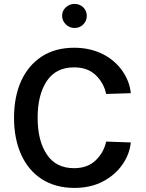

<svg xmlns="http://www.w3.org/2000/svg" viewBox="-20 -943 735 969"><path d="M169.9 -348.6C169.9 -426.3 185.5 -487.8 216.3 -534.2C247.1 -580.1 293 -603 354 -603C399.9 -603 436.5 -589.8 463.9 -563C491.2 -536.1 508.3 -504.9 515.6 -468.8L640.1 -472.7C636.2 -512.7 622.1 -550.3 597.7 -585C548.8 -654.8 464.8 -702.1 355 -702.1C291 -702.1 236.8 -687.5 191.4 -658.2C100.6 -599.6 50.8 -491.2 50.8 -348.6C50.8 -277.8 63 -215.8 86.9 -162.6C135.3 -56.2 227.5 5.4 355 5.4C410.2 5.4 458 -5.4 499.5 -27.3C540.5 -48.8 573.2 -77.1 597.7 -112.3C622.1 -147 636.2 -184.6 640.1 -224.1L515.6 -228.5C508.3 -192.9 491.2 -161.6 463.9 -134.8C436.5 -107.9 399.9 -94.2 354 -94.2C293 -94.2 247.1 -117.2 216.3 -163.6C185.5 -209.5 169.9 -271 169.9 -348.6ZM293.5 -863.3C293.5 -846.2 299.8 -832 312.5 -819.8C324.7 -807.6 339.4 -801.8 356.4 -801.8C373.5 -801.8 388.2 -807.6 400.4 -819.8C412.1 -832 418 -846.2 418 -863.3C418 -897 391.1 -923.3 356.4 -923.3C339.4 -923.3 324.7 -917.5 312.5 -906.2C299.8 -894.5 293.5 -880.4 293.5 -863.3Z"/></svg>

Font: Estedad SemiBold
Style: Regular
Weight: 600
Designer: Amin Abedi
Version: Version 7.3